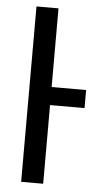

<svg xmlns="http://www.w3.org/2000/svg" viewBox="-54 -784 427 818"><g transform="rotate(5 160.0 -375.0)"><path d="M310.1 -336.4H162.6V0H68.4V-750H162.6V-413.6H310.1Z"/></g></svg>

Font: Mardoto
Style: Regular
Weight: 400
Designer: Christian Robertson, Vahan Hovhannisyan
Foundry: Google
Version: Version 1.000